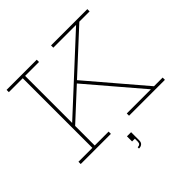

<svg xmlns="http://www.w3.org/2000/svg" viewBox="-239 -956 1377 1377"><g transform="rotate(-45 449.5 -267.5)"><path d="M27 -729V-752H333V-729H192V-23H333V0H27V-23H168V-729ZM426 -453 793 -23H881V0H517V-23H762L410 -435ZM178 -239 709 -729H478V-752H846V-729H742L187 -217ZM402 94H444V125L431 146H402ZM430 94H444V176Q444 197 432.5 207Q421 217 402 217H401V204H402Q415 204 422.5 197Q430 190 430 176Z"/></g></svg>

Font: Hepta Slab ExtraLight
Style: Regular
Weight: 200
Designer: Michael LaGattuta
Foundry: Michael LaGattuta
Version: Version 1.100